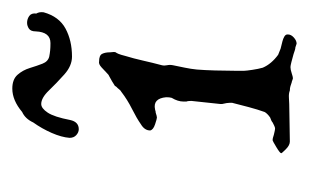

<svg xmlns="http://www.w3.org/2000/svg" viewBox="-115 -379 502 312"><g transform="rotate(-90 136.0 -223.0)"><path d="M221 8Q221 8 215 6Q213 6 210 5Q207 4 204 3Q197 1 191 -0.5Q185 -2 183 -2Q179 -2 173 0Q167 2 165 2Q164 2 161.5 1Q159 0 158 0Q155 -1 152 -2Q149 -3 145 -3Q140 -5 133 -4.5Q126 -4 123 -4L62 -3Q56 -3 49.5 -9.5Q43 -16 43 -17Q43 -19 53 -25Q63 -31 64 -31Q66 -31 68 -30.5Q70 -30 73 -29Q81 -27 83 -27Q85 -27 88 -28.5Q91 -30 93 -31Q95 -33 101 -35Q104 -37 106.5 -39.5Q109 -42 110 -44Q114 -55 118 -70Q122 -85 125 -97V-100Q125 -105 123 -113V-116L128 -163Q128 -169 127 -171V-176Q127 -185 133 -195Q134 -198 134 -204Q132 -226 114 -222Q113 -222 112 -221.5Q111 -221 109 -221Q103 -219 101 -219Q99 -219 90 -222Q81 -225 80 -230Q80 -239 90 -245Q100 -252 115 -259.5Q130 -267 143 -277Q145 -278 146.5 -280Q148 -282 149 -283L151 -285Q152 -286 152 -286.5Q152 -287 152 -287L160 -292L169 -297Q170 -297 174 -301Q177 -304 182.5 -309Q188 -314 192 -313Q202 -313 204.5 -308Q207 -303 207 -295Q208 -288 207 -286Q206 -285 204.5 -281.5Q203 -278 201 -270Q197 -257 193.5 -241.5Q190 -226 186 -211Q185 -207 186 -202.5Q187 -198 186 -193Q184 -183 182 -173.5Q180 -164 179 -154Q178 -142 177.5 -124.5Q177 -107 177 -93.5Q177 -80 177 -77Q177 -74 178.5 -64Q180 -54 182 -47Q188 -33 203 -22Q205 -21 208 -20Q211 -19 213 -18L225 -15Q229 -14 232.5 -12Q236 -10 236 -7V-6Q236 -1 231 3.5Q226 8 221 8ZM200 -357Q185 -357 171 -369.5Q157 -382 145 -394.5Q133 -407 123 -407Q116 -407 109 -396.5Q102 -386 97 -360Q94 -346 82 -346Q77 -346 72.5 -350Q68 -354 68 -361Q69 -374 76 -390Q83 -406 93 -420Q99 -433 110 -438Q129 -454 148 -454Q163 -454 170.5 -445.5Q178 -437 181.5 -425.5Q185 -414 188.5 -405Q192 -396 200 -394Q205 -393 210 -392.5Q215 -392 222 -392Q240 -392 241 -416Q241 -424 245.5 -427Q250 -430 255 -430Q261 -430 266 -426.5Q271 -423 270 -415Q273 -410 272 -403Q265 -378 245.5 -367.5Q226 -357 200 -357Z"/></g></svg>

Font: RU Serius
Style: Regular
Weight: 400
Designer: Robert E. Leuschke
Foundry: Robert E. Leuschke
Version: Version 1.011; ttfautohint (v1.8.3)